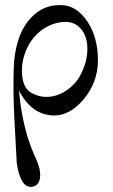

<svg xmlns="http://www.w3.org/2000/svg" viewBox="-20 -431 440 745"><path d="M360 -197Q360 -112 304 -45Q251 17 191 17Q104 17 54 -79Q61 15 89 107Q101 144 115 175Q128 202 134 227Q136 241 136 246Q136 290 103 294Q81 296 66.5 272.5Q52 249 45 201L38 71Q28 -89 35 -195Q46 -306 101 -363Q150 -415 222 -411Q279 -408 320 -346Q360 -285 360 -197ZM297 -150Q319 -195 319 -241Q319 -286 298 -314Q274 -346 234 -346Q190 -346 147 -318Q102 -287 80 -233Q65 -196 65 -158Q65 -90 103 -70Q130 -55 160 -55Q202 -55 240.5 -82Q279 -109 297 -150Z"/></svg>

Font: GFS Didot Classic
Style: Regular
Weight: 400
Designer: George D. Matthiopoulos
Foundry: George D. Matthiopoulos
Version: Version 1.000